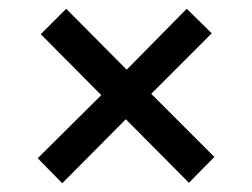

<svg xmlns="http://www.w3.org/2000/svg" viewBox="-20 -485 574 438"><path d="M66 -124 211 -268 73 -407 131 -465 269 -326 406 -465 463 -409 325 -271 469 -127 411 -68 267 -213 122 -67Z"/></svg>

Font: Bellota
Style: Bold
Weight: 700
Designer: Kemie Guaida
Foundry: Kemie Guaida
Version: Version 4.001